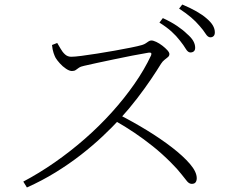

<svg xmlns="http://www.w3.org/2000/svg" viewBox="-20 -830 1040 849"><path d="M822 -598Q811 -598 801.5 -614Q792 -630 776 -650Q760 -671 738.5 -690.5Q717 -710 685 -730L700 -750Q737 -733 763.5 -715Q790 -697 806 -681Q826 -664 834.5 -649Q843 -634 843 -619Q843 -608 837 -603Q831 -598 822 -598ZM83 -27Q153 -64 222 -112Q291 -160 355 -216Q419 -272 474.5 -333.5Q530 -395 574.5 -459Q619 -523 648 -585Q654 -600 636 -597Q605 -592 564.5 -584Q524 -576 483.5 -567.5Q443 -559 408 -551.5Q373 -544 352 -539Q337 -536 329 -530.5Q321 -525 315 -520.5Q309 -516 298 -516Q287 -516 272 -526Q257 -536 244.5 -550Q232 -564 226 -574Q222 -581 217 -595.5Q212 -610 210 -631L233 -640Q240 -629 248 -614.5Q256 -600 267.5 -589.5Q279 -579 295 -579Q310 -579 340.5 -583Q371 -587 409.5 -593Q448 -599 487 -606Q526 -613 558.5 -619.5Q591 -626 608 -631Q618 -634 624.5 -638.5Q631 -643 637 -647Q643 -651 649 -651Q658 -651 671.5 -644.5Q685 -638 698 -628Q711 -618 720 -608Q729 -598 729 -591Q729 -583 722.5 -577.5Q716 -572 707.5 -565.5Q699 -559 692 -548Q675 -520 648 -480Q621 -440 586.5 -395Q552 -350 512 -306Q477 -268 433.5 -227Q390 -186 338 -145.5Q286 -105 226 -68Q166 -31 99 -1ZM828 -17Q817 -17 807.5 -28Q798 -39 782 -60Q766 -81 735 -112Q696 -151 656 -183Q616 -215 574.5 -243Q533 -271 487 -297L508 -322Q569 -291 629.5 -254Q690 -217 740 -178.5Q790 -140 820 -105Q850 -70 850 -42Q850 -31 845 -24Q840 -17 828 -17ZM910 -665Q899 -665 889 -681Q879 -697 862 -716Q846 -735 825 -753Q804 -771 772 -792L786 -810Q822 -795 849 -779.5Q876 -764 893 -749Q913 -732 921.5 -717Q930 -702 930 -687Q930 -676 924.5 -670.5Q919 -665 910 -665Z"/></svg>

Font: Noto Serif JP ExtraLight ExtraLight
Style: Regular
Weight: 250
Version: Version 2.003-H1;hotconv 1.1.1;makeotfexe 2.6.0